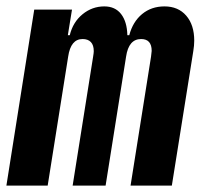

<svg xmlns="http://www.w3.org/2000/svg" viewBox="-22 -580 642 600"><path d="M585 -453Q585 -438 582 -420L515 0H386L450 -403Q452 -417 452 -421Q452 -458 419 -458Q380 -458 372 -403L308 0H205L269 -403Q271 -415 271 -420Q271 -439 262 -448.5Q253 -458 236 -458Q199 -458 191 -403L127 0H-2L85 -550H203L190 -470H196Q206 -511 236 -535.5Q266 -560 304 -560Q338 -560 356.5 -536Q375 -512 376 -470H382Q393 -512 422 -536Q451 -560 492 -560Q535 -560 560 -531Q585 -502 585 -453Z"/></svg>

Font: JetBrains Mono Extra Bold
Style: Italic
Weight: 800
Italic angle: -9°
Monospace: yes
Designer: Philipp Nurullin, Konstantin Bulenkov
Foundry: JetBrains
Version: 2.002